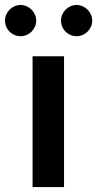

<svg xmlns="http://www.w3.org/2000/svg" viewBox="-70 -755 392 775"><path d="M188.5 0H61.5V-527.8H188.5ZM76.2 -671.9Q76.2 -658.7 71 -647.2Q65.9 -635.7 57.4 -627.2Q48.8 -618.7 37.4 -613.8Q25.9 -608.9 13.2 -608.9Q0 -608.9 -11.5 -613.8Q-22.9 -618.7 -31.5 -627.2Q-40 -635.7 -44.9 -647.2Q-49.8 -658.7 -49.8 -671.9Q-49.8 -684.6 -44.9 -696Q-40 -707.5 -31.5 -716.1Q-22.9 -724.6 -11.5 -729.7Q0 -734.9 13.2 -734.9Q25.9 -734.9 37.4 -729.7Q48.8 -724.6 57.4 -716.1Q65.9 -707.5 71 -696Q76.2 -684.6 76.2 -671.9ZM302.2 -671.9Q302.2 -658.7 297.1 -647.2Q292 -635.7 283.4 -627.2Q274.9 -618.7 263.4 -613.8Q252 -608.9 239.3 -608.9Q226.1 -608.9 214.6 -613.8Q203.1 -618.7 194.6 -627.2Q186 -635.7 181.2 -647.2Q176.3 -658.7 176.3 -671.9Q176.3 -684.6 181.2 -696Q186 -707.5 194.6 -716.1Q203.1 -724.6 214.6 -729.7Q226.1 -734.9 239.3 -734.9Q252 -734.9 263.4 -729.7Q274.9 -724.6 283.4 -716.1Q292 -707.5 297.1 -696Q302.2 -684.6 302.2 -671.9Z"/></svg>

Font: Audiowide
Style: Regular
Weight: 400
Version: Version 1.003